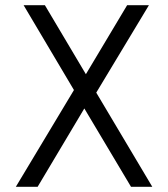

<svg xmlns="http://www.w3.org/2000/svg" viewBox="-20 -720 646 740"><path d="M71 -700 265 -373 41 0H125L305 -302L485 0H567L351 -363L554 -700H470L311 -434L153 -700Z"/></svg>

Font: Mint Spirit
Style: Regular
Weight: 400
Designer: HARENDAL Hirwen
Foundry: Arkandis Digital Foundry.
Version: Version 1.004;FFEdit